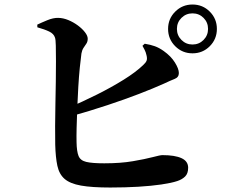

<svg xmlns="http://www.w3.org/2000/svg" viewBox="-20 -820 1040 858"><path d="M731.1 -690.8Q731.1 -736.3 763 -768Q794.8 -799.8 840.3 -799.8Q885.8 -799.8 917.5 -768Q949.2 -736.3 949.2 -690.8Q949.2 -645.4 917.5 -613.5Q885.8 -581.7 840.3 -581.7Q794.8 -581.7 763 -613.5Q731.1 -645.4 731.1 -690.8ZM770.6 -690.8Q770.6 -661.8 790.9 -641.5Q811.2 -621.1 840.3 -621.1Q869.4 -621.1 889.6 -641.5Q909.7 -661.8 909.7 -690.8Q909.7 -719.9 889.6 -740.1Q869.4 -760.3 840.3 -760.3Q811.2 -760.3 790.9 -740.1Q770.6 -719.9 770.6 -690.8ZM146.6 -710Q165 -718.8 191.5 -729.7Q217.9 -740.6 240 -740.1Q262.5 -739.8 285.4 -730.3Q308.2 -720.8 328 -706.2Q347.7 -691.6 359.8 -675.8Q372 -660 372 -647.2Q372 -634.1 366 -625.1Q360 -616.1 353.3 -606.2Q346.7 -596.4 343.9 -581.1Q340.5 -556.9 336.5 -516.8Q332.5 -476.7 329.8 -429.9Q327.1 -383 325.2 -336Q323.4 -288.9 322.4 -249.3Q321.4 -209.7 322.1 -184.6Q322.8 -143.6 331 -123.1Q339.2 -102.7 365.5 -96.5Q391.8 -90.2 445.8 -90.2Q519.1 -90.2 573.7 -99.6Q628.3 -108.9 662.1 -117.8Q696 -126.8 705.8 -126.8Q761.7 -126.8 791.3 -113.1Q820.8 -99.5 820.8 -70.4Q820.8 -44.4 807.1 -31.1Q793.4 -17.8 771.9 -10.8Q745.9 -2.2 701 4.4Q656 11 598 14.5Q539.9 18 472.5 18Q390.4 18 341.8 9.3Q293.2 0.6 268.8 -20.4Q244.5 -41.4 236.4 -79Q228.3 -116.6 226.8 -173.5Q226.1 -209.4 226.3 -256.2Q226.6 -302.9 227.6 -353.9Q228.6 -404.9 229.4 -454.4Q230.2 -504 230.1 -545.6Q230 -587.2 229.4 -615.8Q228.8 -644.3 225.6 -652.2Q220.2 -669.3 199.8 -679.1Q179.4 -688.9 146.9 -698ZM616.6 -615.4 626.7 -624.6Q652.8 -620.4 672.1 -613.4Q691.4 -606.4 711.3 -592.2Q744.1 -569 761.7 -540.6Q779.3 -512.2 779.3 -493.5Q779.3 -474.7 760.4 -467.3Q741.4 -459.9 712.7 -446.3Q665.1 -424.9 601.7 -400.5Q538.2 -376 461 -350.4Q383.7 -324.7 294.2 -299.5L281.9 -337.2Q348 -364.6 413.2 -397.4Q478.5 -430.1 532.8 -463.9Q587.1 -497.7 619.9 -529.3Q631.7 -540 635.2 -549.2Q638.6 -558.4 634.5 -573.8Q632 -586.1 626.1 -597.7Q620.2 -609.2 616.6 -615.4Z"/></svg>

Font: Source Han Serif JP VF
Style: Regular
Weight: 250
Designer: Ryoko NISHIZUKA 西塚涼子 (kana & ideographs); Frank Grießhammer (Latin, Greek & Cyrillic); Wenlong ZHANG 张文龙 (bopomofo); San
Foundry: Adobe
Version: Version 2.001;hotconv 1.1.0;makeotfexe 2.6.0